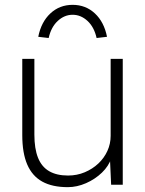

<svg xmlns="http://www.w3.org/2000/svg" viewBox="-20 -763 600 793"><path d="M72 -205V-520H122V-207Q122 -149 137 -111.5Q152 -74 183 -56Q214 -38 261 -38Q298 -38 330 -51.5Q362 -65 386 -87.5Q410 -110 423.5 -139.5Q437 -169 437 -202V-520H487V0H439L434 -110H440Q429 -77 401 -50Q373 -23 335.5 -6.5Q298 10 260 10Q196 10 154.5 -13Q113 -36 92.5 -83.5Q72 -131 72 -205ZM138 -611Q150 -672 188 -707.5Q226 -743 280 -743Q334 -743 372 -707.5Q410 -672 422 -611L379 -606Q369 -651 341.5 -676.5Q314 -702 280 -702Q246 -702 218.5 -676.5Q191 -651 181 -606Z"/></svg>

Font: Mach ExtraLight
Style: Regular
Weight: 250
Version: Version 1.002